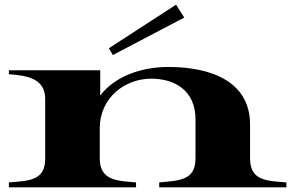

<svg xmlns="http://www.w3.org/2000/svg" viewBox="-20 -800 1252 820"><path d="M1048 -124V-268C1048 -454 878 -514 699 -514C583 -514 470 -474 408 -392V-500H18V-483C101 -477 173 -463 173 -376V-124C174 -28 104 -28 18 -21V0H561V-21C485 -28 406 -26 406 -124V-253C407 -384 514 -464 626 -464C723 -464 815 -416 815 -290V-124C815 -28 744 -29 660 -21V0H1203V-21C1119 -28 1048 -27 1048 -124ZM767 -725 732 -780 445 -594 462 -565Z"/></svg>

Font: Sprat Extended
Style: Bold
Weight: 700
Width: 9
Designer: Ethan Nakache
Foundry: Collletttivo
Version: Version 2.000;Glyphs 3.2 (3217)